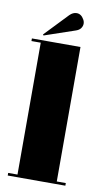

<svg xmlns="http://www.w3.org/2000/svg" viewBox="-78 -684 385 722"><g transform="rotate(10 115.0 -323.0)"><path d="M5.5 0V-10H41V-513.5H5.5V-523.5H191V-10H225.5V0ZM46.5 -542 44 -545.5 128.5 -634Q141 -646.5 155 -646.5Q172.5 -646.5 183 -627.5Q187.5 -620 187.5 -611.5Q187.5 -602.5 181.5 -594Q175.5 -585.5 161 -581Z"/></g></svg>

Font: Imbue 100pt Black
Style: Regular
Weight: 900
Designer: Tyler Finck
Foundry: Etcetera Type Company
Version: Version 1.102; ttfautohint (v1.8.3)